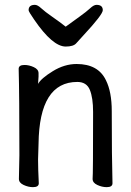

<svg xmlns="http://www.w3.org/2000/svg" viewBox="-20 -755 540 792"><path d="M116 17Q97 17 77.5 8Q58 -1 58 -17L60 -115Q60 -364 57 -471Q57 -487 81 -487Q100 -487 119.5 -478Q139 -469 139 -453V-439L137 -409Q150 -432 198 -461.5Q246 -491 296 -491Q385 -491 417 -424Q441 -376 441 -297Q441 -105 444 1Q444 17 420 17Q401 17 381.5 8Q362 -1 362 -17Q364 -34 364 -293Q364 -352 350.5 -384.5Q337 -417 299 -417Q142 -417 139 -162L137 -97Q137 -59 140 1Q140 17 116 17ZM251 -563Q197 -563 121 -674Q98 -707 98 -713Q98 -735 124 -735Q135 -735 150 -721Q165 -707 196 -685.5Q227 -664 251 -645Q277 -664 307 -685.5Q337 -707 352 -721Q367 -735 378 -735Q404 -735 404 -713Q404 -695 324 -609Q306 -590 294.5 -576.5Q283 -563 251 -563Z"/></svg>

Font: LXGW WenKai Mono TC
Style: Bold
Weight: 700
Designer: LXGW / Fontworks Inc.
Foundry: LXGW / Fontworks Inc.
Version: Version 1.330